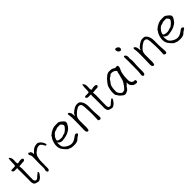

<svg xmlns="http://www.w3.org/2000/svg" viewBox="305 -1997 3333 3333"><g transform="rotate(-45 1971.0 -330.5)"><path d="M135.7 -635.7 136.7 -638.7Q136.7 -638.7 139.6 -638.7Q145.5 -638.7 151.4 -631.8Q154.3 -628.9 155.3 -627Q157.2 -623 162.1 -618.2Q166 -614.3 169.9 -600.6Q173.8 -590.8 174.8 -584L176.8 -564.5V-533.2Q171.9 -512.7 175.8 -492.2Q177.7 -478.5 178.7 -474.6V-473.6Q178.7 -466.8 183.6 -463.9Q187.5 -460 193.4 -461.9L237.3 -471.7Q260.7 -471.7 282.2 -471.7V-470.7V-471.7Q310.5 -461.9 309.6 -444.3Q308.6 -427.7 290 -418.9Q279.3 -414.1 268.6 -415Q252.9 -417 241.2 -415L212.9 -411.1Q195.3 -409.2 172.9 -409.2L167 -408.2L168.9 -402.3Q170.9 -396.5 170.9 -385.7Q170.9 -374 170.9 -372.1L173.8 -344.7L171.9 -252Q168.9 -158.2 168.9 -142.6Q168.9 -108.4 169.9 -104.5Q169.9 -101.6 168.9 -93.8Q168 -83 168.9 -80.1Q169.9 -78.1 170.9 -71.3Q171.9 -63.5 174.8 -55.7V-54.7L184.6 -39.1Q186.5 -36.1 197.3 -35.2L200.2 -34.2Q204.1 -30.3 210 -30.3Q234.4 -32.2 267.6 -69.3Q277.3 -80.1 284.2 -84Q288.1 -85.9 293 -88.9Q296.9 -91.8 298.8 -92.8Q302.7 -94.7 304.7 -96.7L305.7 -97.7V-98.6Q308.6 -110.4 316.4 -110.4Q321.3 -110.4 328.1 -105.5Q334 -101.6 334 -95.7Q334 -87.9 328.1 -77.1Q321.3 -65.4 317.4 -60.5Q312.5 -55.7 309.6 -51.8Q306.6 -47.9 304.7 -44.9Q301.8 -42 299.8 -37.1L293.9 -29.3Q249 17.6 215.8 15.6Q210.9 14.6 185.5 8.8Q160.2 2.9 156.2 -1Q153.3 -3.9 144.5 -7.8Q138.7 -9.8 135.7 -14.6Q130.9 -20.5 128.4 -26.9Q126 -33.2 122.1 -44.9Q119.1 -57.6 117.2 -67.4Q116.2 -77.1 117.2 -96.7Q118.2 -116.2 118.2 -149.4V-323.2Q116.2 -354.5 117.2 -358.4L118.2 -359.4L116.2 -371.1Q117.2 -392.6 119.1 -403.3V-404.3L116.2 -412.1H76.2Q71.3 -412.1 69.3 -411.1L48.8 -412.1Q38.1 -412.1 25.4 -423.8Q13.7 -435.5 14.6 -444.3Q14.6 -460.9 44.9 -460.9Q51.8 -460.9 54.7 -460.9H83Q90.8 -460 103.5 -461.9Q112.3 -462.9 117.2 -465.8Q123 -468.8 121.1 -475.6Q121.1 -476.6 122.1 -477.5Q123 -480.5 123 -485.4Q123 -488.3 124 -490.2Q124 -491.2 124 -502V-511.7L126 -529.3Q126 -587.9 129.9 -606.4Q130.9 -607.4 131.8 -607.4Q131.8 -619.1 131.8 -627.9V-630.9H132.8Z M465.8 6.8Q461.9 9.8 460 9.8Q447.3 10.7 437.5 -18.6Q435.5 -25.4 435.5 -31.2Q435.5 -43 439.5 -48.8Q444.3 -57.6 446.3 -86.9Q448.2 -115.2 446.3 -127.9Q445.3 -138.7 445.3 -159.2V-209Q445.3 -239.3 446.3 -266.6Q448.2 -294.9 448.2 -333Q447.3 -371.1 447.3 -377.9Q447.3 -386.7 443.4 -394.5Q440.4 -400.4 436.5 -408.7Q432.6 -417 426.8 -425.8Q423.8 -431.6 426.8 -441.4Q431.6 -453.1 433.6 -456.1Q435.5 -459 439.5 -460.9Q442.4 -461.9 445.3 -463.9Q458 -451.2 468.8 -448.2Q478.5 -446.3 481.4 -439.5Q487.3 -430.7 491.2 -423.8Q494.1 -419.9 494.1 -416Q493.2 -409.2 495.1 -392.6L496.1 -378.9L506.8 -387.7Q519.5 -398.4 538.1 -418.9Q582 -467.8 658.2 -471.7Q695.3 -472.7 731.4 -429.7Q767.6 -387.7 770.5 -343.8Q763.7 -335.9 754.9 -335.9Q746.1 -335.9 738.3 -347.7Q735.4 -351.6 734.4 -353.5Q732.4 -359.4 726.6 -364.3Q724.6 -367.2 724.6 -372.1Q722.7 -381.8 695.3 -409.2Q677.7 -425.8 649.4 -421.9Q623 -418.9 603.5 -407.2Q585.9 -396.5 555.7 -372.1Q546.9 -367.2 532.2 -345.7Q519.5 -326.2 516.6 -323.2L515.6 -322.3V-320.3Q506.8 -296.9 504.9 -281.2Q503.9 -266.6 501 -256.8Q496.1 -244.1 495.1 -217.8Q495.1 -192.4 494.1 -173.8Q495.1 -155.3 495.1 -139.2Q495.1 -123 493.2 -102.5Q494.1 -82 493.2 -54.7L492.2 -23.4Q491.2 -22.5 489.7 -17.1Q488.3 -11.7 485.4 -5.9Q482.4 0 478.5 2.9Q471.7 4.9 465.8 6.8Z M938.5 -58.6Q936.5 -61.5 930.7 -66.4Q928.7 -69.3 926.8 -70.3Q925.8 -71.3 924.8 -72.3V-73.2Q871.1 -127.9 871.1 -203.1Q871.1 -236.3 880.4 -272Q889.6 -307.6 905.3 -337.9H906.2Q907.2 -342.8 910.2 -347.2Q913.1 -351.6 916 -354.5L917 -355.5L928.7 -373Q931.6 -377 932.6 -380.9Q934.6 -384.8 936.5 -389.6Q938.5 -392.6 940.9 -395Q943.4 -397.5 947.3 -398.4L948.2 -399.4H950.2V-401.4V-403.3H952.1H953.1H954.1Q956.1 -404.3 958 -405.3Q961.9 -407.2 964.8 -411.1Q967.8 -415 971.7 -418Q975.6 -420.9 979.5 -424.8Q991.2 -428.7 999 -435.5Q1021.5 -448.2 1039.1 -456.1Q1056.6 -462.9 1076.2 -467.8Q1086.9 -469.7 1095.7 -469.7Q1104.5 -469.7 1115.2 -470.7H1163.1Q1168.9 -470.7 1176.8 -470.7Q1183.6 -469.7 1192.4 -467.8Q1199.2 -465.8 1211.9 -457Q1224.6 -448.2 1238.3 -437.5Q1252 -426.8 1263.7 -415Q1274.4 -404.3 1276.4 -398.4L1277.3 -397.5Q1284.2 -388.7 1284.2 -377.9Q1284.2 -356.4 1278.3 -344.7Q1272.5 -332 1260.7 -314.5Q1255.9 -306.6 1251.5 -300.3Q1247.1 -293.9 1241.2 -287.1Q1236.3 -280.3 1231.4 -274.9Q1226.6 -269.5 1219.7 -263.7Q1183.6 -236.3 1149.4 -221.7Q1115.2 -207 1070.3 -200.2L1043.9 -196.3Q1027.3 -191.4 1014.6 -191.4Q984.4 -191.4 967.8 -200.2Q950.2 -209 931.6 -228.5L926.8 -233.4L922.9 -238.3V-231.4V-225.6V-203.1Q922.9 -187.5 924.8 -170.9Q925.8 -154.3 930.7 -139.6Q937.5 -121.1 955.1 -103.5Q972.7 -85.9 994.6 -72.3Q1016.6 -58.6 1040 -50.8Q1064.5 -42 1085.9 -42Q1119.1 -42 1144.5 -53.7Q1169.9 -65.4 1190.4 -80.1Q1200.2 -87.9 1209 -94.2Q1217.8 -100.6 1225.6 -105.5Q1238.3 -116.2 1253.9 -116.2Q1263.7 -116.2 1275.4 -108.4Q1286.1 -100.6 1286.1 -90.8V-87.9Q1284.2 -81.1 1279.3 -77.1Q1272.5 -71.3 1266.6 -67.4H1265.6Q1254.9 -60.5 1243.7 -53.2Q1232.4 -45.9 1222.7 -38.1Q1214.8 -31.2 1209 -25.4L1198.2 -15.6Q1191.4 -10.7 1184.6 -7.3Q1177.7 -3.9 1169.9 -2H1168.9Q1152.3 3.9 1135.7 5.9Q1118.2 6.8 1098.6 6.8Q1079.1 6.8 1065.4 5.4Q1051.8 3.9 1038.1 2L1011.7 -7.8Q998 -12.7 978.5 -20.5Q976.6 -20.5 975.6 -21.5Q974.6 -22.5 972.7 -23.4V-24.4H971.7Q967.8 -26.4 966.8 -27.3L965.8 -28.3V-29.3Q961.9 -34.2 958 -37.1Q954.1 -40 951.2 -43.9Q948.2 -47.9 944.3 -50.8Q941.4 -53.7 938.5 -58.6ZM955.1 -307.6Q953.1 -302.7 948.2 -292Q943.4 -279.3 943.4 -273.4Q943.4 -262.7 954.1 -254.9Q962.9 -249 974.6 -245.1H975.6Q989.3 -242.2 1002.9 -240.2Q1016.6 -238.3 1024.4 -238.3Q1034.2 -238.3 1050.8 -240.2Q1067.4 -243.2 1075.2 -247.1H1076.2Q1085.9 -253.9 1090.8 -254.9Q1095.7 -255.9 1105.5 -256.8Q1120.1 -257.8 1139.6 -270.5Q1158.2 -283.2 1175.8 -299.3Q1193.4 -315.4 1206.1 -333Q1218.8 -350.6 1218.8 -365.2Q1218.8 -371.1 1213.9 -378.9Q1210 -386.7 1205.1 -394.5L1203.1 -395.5V-396.5Q1199.2 -397.5 1198.2 -400.4Q1195.3 -404.3 1192.4 -406.2V-407.2Q1187.5 -411.1 1185.5 -413.1L1180.7 -417V-418L1179.7 -418.9H1178.7H1177.7H1123Q1115.2 -418.9 1107.4 -418Q1091.8 -417 1082 -409.2Q1079.1 -407.2 1077.1 -406.2Q1076.2 -406.2 1076.2 -406.2Q1074.2 -406.2 1071.3 -405.3L1057.6 -401.4Q1045.9 -399.4 1037.1 -396.5Q1028.3 -393.6 1021.5 -388.7Q1014.6 -383.8 1007.8 -377.9Q1001 -371.1 993.2 -362.3Q985.4 -353.5 981.4 -348.6Q975.6 -343.8 970.7 -337.9V-336.9Q967.8 -332 963.9 -327.1Q959 -320.3 955.1 -307.6Z M1699.2 -5.9Q1699.2 -40 1700.2 -57.6L1702.1 -91.8Q1703.1 -108.4 1703.1 -143.6V-178.7Q1703.1 -202.1 1702.1 -222.7Q1701.2 -244.1 1699.2 -275.4Q1698.2 -305.7 1696.3 -331.1Q1694.3 -356.4 1690.4 -374Q1686.5 -391.6 1680.7 -399.4Q1676.8 -405.3 1665 -413.1Q1659.2 -418 1640.6 -418Q1615.2 -418 1605.5 -411.1Q1592.8 -400.4 1577.1 -393.6Q1559.6 -384.8 1541 -367.2Q1523.4 -350.6 1504.9 -333Q1483.4 -309.6 1477.5 -288.1Q1468.8 -255.9 1468.8 -225.6Q1467.8 -191.4 1468.8 -162.1Q1468.8 -132.8 1468.8 -108.4Q1468.8 -104.5 1469.7 -91.8Q1469.7 -80.1 1469.7 -73.2Q1469.7 -59.6 1468.8 -45.9Q1466.8 -25.4 1461.9 -8.8Q1457 4.9 1447.3 4.9Q1430.7 4.9 1423.8 -1Q1417 -6.8 1413.1 -15.6Q1409.2 -23.4 1408.2 -35.2Q1407.2 -46.9 1407.2 -58.6Q1407.2 -65.4 1407.2 -71.3Q1408.2 -78.1 1408.2 -84Q1410.2 -143.6 1411.1 -203.6Q1412.1 -263.7 1412.1 -324.2Q1412.1 -341.8 1411.1 -359.4Q1409.2 -392.6 1408.2 -397.5Q1407.2 -406.2 1405.3 -418Q1402.3 -431.6 1402.3 -435.5Q1402.3 -441.4 1402.3 -443.4Q1403.3 -445.3 1406.2 -453.1Q1407.2 -458 1411.1 -460.9Q1413.1 -463.9 1417 -463.9Q1419.9 -460.9 1422.9 -459H1425.8L1427.7 -458Q1437.5 -454.1 1447.3 -436.5Q1455.1 -424.8 1458 -411.1Q1460 -399.4 1461.9 -386.7Q1462.9 -372.1 1464.8 -359.4L1467.8 -341.8L1474.6 -358.4Q1477.5 -369.1 1484.4 -377Q1491.2 -386.7 1496.1 -393.6Q1501 -398.4 1512.7 -407.2Q1524.4 -417 1538.1 -426.8Q1551.8 -436.5 1566.4 -444.8Q1581.1 -453.1 1587.9 -456.1Q1601.6 -461.9 1616.2 -463.9Q1630.9 -464.8 1645.5 -464.8Q1674.8 -464.8 1688.5 -456.1Q1703.1 -447.3 1718.8 -425.8Q1734.4 -401.4 1742.2 -377Q1750 -351.6 1752 -327.1Q1753.9 -308.6 1753.9 -289.1Q1753.9 -282.2 1753.9 -266.6Q1752.9 -249 1752.9 -219.7Q1752.9 -196.3 1753.9 -159.7Q1754.9 -123 1758.8 -86.9Q1761.7 -62.5 1761.7 -37.1Q1761.7 -29.3 1761.7 -20.5Q1760.7 -12.7 1757.8 -5.9Q1754.9 1 1749 4.9Q1741.2 9.8 1731.4 8.8Q1727.5 8.8 1712.9 2Q1709 1 1706.1 -2Q1699.2 -5.9 1699.2 -5.9ZM1749 4.9ZM1496.1 -393.6Z M1943.4 -635.7 1944.3 -638.7Q1944.3 -638.7 1947.3 -638.7Q1953.1 -638.7 1959 -631.8Q1961.9 -628.9 1962.9 -627Q1964.8 -623 1969.7 -618.2Q1973.6 -614.3 1977.5 -600.6Q1981.4 -590.8 1982.4 -584L1984.4 -564.5V-533.2Q1979.5 -512.7 1983.4 -492.2Q1985.4 -478.5 1986.3 -474.6V-473.6Q1986.3 -466.8 1991.2 -463.9Q1995.1 -460 2001 -461.9L2044.9 -471.7Q2068.4 -471.7 2089.8 -471.7V-470.7V-471.7Q2118.2 -461.9 2117.2 -444.3Q2116.2 -427.7 2097.7 -418.9Q2086.9 -414.1 2076.2 -415Q2060.5 -417 2048.8 -415L2020.5 -411.1Q2002.9 -409.2 1980.5 -409.2L1974.6 -408.2L1976.6 -402.3Q1978.5 -396.5 1978.5 -385.7Q1978.5 -374 1978.5 -372.1L1981.4 -344.7L1979.5 -252Q1976.6 -158.2 1976.6 -142.6Q1976.6 -108.4 1977.5 -104.5Q1977.5 -101.6 1976.6 -93.8Q1975.6 -83 1976.6 -80.1Q1977.5 -78.1 1978.5 -71.3Q1979.5 -63.5 1982.4 -55.7V-54.7L1992.2 -39.1Q1994.1 -36.1 2004.9 -35.2L2007.8 -34.2Q2011.7 -30.3 2017.6 -30.3Q2042 -32.2 2075.2 -69.3Q2085 -80.1 2091.8 -84Q2095.7 -85.9 2100.6 -88.9Q2104.5 -91.8 2106.4 -92.8Q2110.4 -94.7 2112.3 -96.7L2113.3 -97.7V-98.6Q2116.2 -110.4 2124 -110.4Q2128.9 -110.4 2135.7 -105.5Q2141.6 -101.6 2141.6 -95.7Q2141.6 -87.9 2135.7 -77.1Q2128.9 -65.4 2125 -60.5Q2120.1 -55.7 2117.2 -51.8Q2114.3 -47.9 2112.3 -44.9Q2109.4 -42 2107.4 -37.1L2101.6 -29.3Q2056.6 17.6 2023.4 15.6Q2018.6 14.6 1993.2 8.8Q1967.8 2.9 1963.9 -1Q1960.9 -3.9 1952.1 -7.8Q1946.3 -9.8 1943.4 -14.6Q1938.5 -20.5 1936 -26.9Q1933.6 -33.2 1929.7 -44.9Q1926.8 -57.6 1924.8 -67.4Q1923.8 -77.1 1924.8 -96.7Q1925.8 -116.2 1925.8 -149.4V-323.2Q1923.8 -354.5 1924.8 -358.4L1925.8 -359.4L1923.8 -371.1Q1924.8 -392.6 1926.8 -403.3V-404.3L1923.8 -412.1H1883.8Q1878.9 -412.1 1877 -411.1L1856.4 -412.1Q1845.7 -412.1 1833 -423.8Q1821.3 -435.5 1822.3 -444.3Q1822.3 -460.9 1852.5 -460.9Q1859.4 -460.9 1862.3 -460.9H1890.6Q1898.4 -460 1911.1 -461.9Q1919.9 -462.9 1924.8 -465.8Q1930.7 -468.8 1928.7 -475.6Q1928.7 -476.6 1929.7 -477.5Q1930.7 -480.5 1930.7 -485.4Q1930.7 -488.3 1931.6 -490.2Q1931.6 -491.2 1931.6 -502V-511.7L1933.6 -529.3Q1933.6 -587.9 1937.5 -606.4Q1938.5 -607.4 1939.5 -607.4Q1939.5 -619.1 1939.5 -627.9V-630.9H1940.4Z M2381.8 -390.6Q2378.9 -389.6 2376 -386.7Q2374 -385.7 2373 -384.8V-385.7L2372.1 -384.8Q2371.1 -383.8 2370.1 -383.8H2369.1L2368.2 -382.8Q2362.3 -377.9 2356.4 -373Q2351.6 -369.1 2346.7 -362.3Q2340.8 -355.5 2337.9 -349.6Q2335 -344.7 2330.1 -337.9Q2324.2 -331.1 2318.4 -322.3L2310.5 -311.5Q2305.7 -303.7 2299.8 -296.9Q2289.1 -284.2 2284.2 -264.6Q2279.3 -245.1 2275.4 -223.6Q2272.5 -201.2 2271.5 -180.7Q2270.5 -160.2 2270.5 -146.5Q2270.5 -146.5 2270.5 -137.7Q2270.5 -133.8 2271.5 -127.9Q2272.5 -118.2 2280.3 -103.5Q2288.1 -89.8 2298.8 -77.1Q2310.5 -63.5 2323.2 -54.7Q2340.8 -43.9 2349.6 -45.9Q2356.4 -47.9 2364.3 -49.8Q2385.7 -52.7 2392.6 -58.6Q2399.4 -64.5 2406.2 -72.3Q2413.1 -78.1 2416 -84Q2425.8 -93.8 2440.4 -113.3Q2460 -138.7 2474.6 -165Q2489.3 -192.4 2495.1 -215.8Q2507.8 -266.6 2508.8 -270.5Q2512.7 -280.3 2512.7 -282.2L2513.7 -283.2L2514.6 -291Q2515.6 -293 2518.6 -302.7Q2520.5 -307.6 2521.5 -314.5Q2522.5 -319.3 2523.4 -326.2Q2524.4 -332 2525.4 -336.9Q2526.4 -342.8 2527.3 -347.7Q2529.3 -351.6 2529.3 -354.5H2530.3L2531.2 -355.5Q2536.1 -358.4 2536.1 -373Q2536.1 -382.8 2525.4 -392.6Q2516.6 -401.4 2503.9 -408.7Q2491.2 -416 2476.6 -419.9Q2462.9 -423.8 2451.2 -423.8Q2436.5 -423.8 2421.9 -420.9Q2408.2 -418 2399.4 -401.4Q2398.4 -401.4 2398.4 -400.4H2397.5Q2396.5 -399.4 2394.5 -397.5H2393.6Q2391.6 -395.5 2389.6 -394.5Q2384.8 -392.6 2381.8 -390.6ZM2636.7 7.8Q2632.8 8.8 2621.1 8.8Q2609.4 8.8 2595.7 4.9Q2581.1 0 2567.4 -4.9Q2557.6 -8.8 2531.2 -40Q2523.4 -48.8 2517.6 -69.3Q2509.8 -93.8 2515.6 -108.4Q2518.6 -114.3 2511.7 -116.2L2509.8 -117.2L2507.8 -116.2Q2502.9 -112.3 2500 -107.4Q2496.1 -100.6 2494.1 -97.7Q2477.5 -86.9 2473.6 -80.1Q2464.8 -70.3 2457 -59.6Q2445.3 -43 2437 -31.7Q2428.7 -20.5 2426.8 -19.5Q2423.8 -17.6 2390.6 0Q2382.8 3.9 2373 6.8Q2364.3 9.8 2355.5 9.8Q2329.1 9.8 2315.4 -2.9Q2309.6 -8.8 2298.8 -16.6Q2288.1 -24.4 2279.3 -32.2Q2270.5 -40 2262.7 -48.8Q2254.9 -56.6 2252 -62.5Q2248 -70.3 2244.1 -77.1Q2240.2 -83 2233.4 -90.8Q2221.7 -102.5 2218.8 -124Q2215.8 -145.5 2215.8 -161.1Q2215.8 -175.8 2217.8 -196.3Q2220.7 -217.8 2224.6 -240.2Q2228.5 -261.7 2234.4 -282.2Q2240.2 -302.7 2247.1 -315.4Q2257.8 -333 2277.3 -358.4Q2295.9 -383.8 2318.4 -407.2Q2340.8 -429.7 2366.2 -448.2Q2390.6 -465.8 2415 -470.7Q2423.8 -471.7 2430.7 -471.7Q2438.5 -471.7 2445.3 -471.7Q2462.9 -471.7 2482.4 -469.7Q2501 -467.8 2513.7 -460Q2519.5 -456.1 2526.4 -452.1Q2535.2 -445.3 2541 -444.3Q2546.9 -442.4 2552.7 -440.4Q2559.6 -438.5 2567.4 -438.5H2568.4Q2575.2 -438.5 2581.1 -441.4L2583 -442.4Q2584 -442.4 2587.9 -442.4H2586.9H2587.9Q2602.5 -442.4 2607.4 -433.6Q2614.3 -423.8 2614.3 -414.1Q2614.3 -405.3 2611.3 -393.6Q2605.5 -377 2604.5 -373Q2600.6 -364.3 2595.7 -353.5H2594.7Q2590.8 -343.8 2585.9 -333Q2580.1 -321.3 2577.1 -307.6Q2571.3 -282.2 2571.3 -280.3Q2562.5 -222.7 2561.5 -217.8Q2559.6 -211.9 2559.6 -152.3V-119.1Q2559.6 -111.3 2562.5 -106.4Q2563.5 -102.5 2569.3 -85Q2577.1 -61.5 2599.6 -54.7Q2606.4 -51.8 2620.1 -45.9Q2626 -43.9 2630.9 -47.9Q2640.6 -48.8 2642.6 -47.9H2643.6Q2645.5 -47.9 2649.4 -43Q2653.3 -37.1 2655.3 -31.2Q2657.2 -22.5 2655.3 -13.7Q2653.3 -1 2650.4 2.9Q2647.5 4.9 2636.7 7.8Z M2776.4 -641.6Q2774.4 -645.5 2773.4 -649.4Q2771.5 -659.2 2778.3 -666Q2785.2 -672.9 2804.7 -675.8Q2809.6 -673.8 2831.1 -662.1Q2841.8 -656.2 2845.7 -652.3Q2849.6 -647.5 2854 -638.7Q2858.4 -629.9 2858.4 -622.1Q2858.4 -609.4 2850.6 -596.7Q2841.8 -585 2835 -584Q2828.1 -583 2821.3 -585Q2814.5 -586.9 2808.6 -589.4Q2802.7 -591.8 2795.9 -597.7Q2789.1 -603.5 2785.6 -609.4Q2782.2 -615.2 2780.3 -620.1Q2778.3 -632.8 2776.4 -641.6ZM2849.6 -351.6V-341.8V-340.8L2851.6 -324.2V-315.4Q2851.6 -285.2 2849.6 -259.8L2846.7 -220.7Q2844.7 -194.3 2844.7 -164.1V-66.4Q2844.7 -56.6 2843.8 -43.9Q2842.8 -31.2 2838.9 -19.5Q2835.9 -8.8 2828.1 -1Q2822.3 5.9 2811.5 5.9Q2797.9 5.9 2791 -5.9Q2784.2 -18.6 2784.2 -30.3Q2784.2 -44.9 2787.1 -58.6Q2793.9 -105.5 2793.9 -149.4Q2793.9 -194.3 2794.9 -241.2Q2794.9 -266.6 2794.9 -291Q2795.9 -316.4 2795.9 -342.8V-370.1L2793.9 -423.8V-451.2Q2793.9 -459 2796.9 -468.8Q2799.8 -476.6 2806.6 -476.6H2811.5L2816.4 -472.7Q2819.3 -471.7 2822.3 -471.7L2823.2 -470.7Q2831.1 -465.8 2835.9 -458Q2840.8 -449.2 2843.8 -439Q2846.7 -428.7 2847.7 -417V-396.5L2844.7 -378.9V-377.9V-370.1Q2844.7 -368.2 2845.7 -362.3Q2845.7 -355.5 2849.6 -351.6Z M3311.5 -5.9Q3311.5 -40 3312.5 -57.6L3314.5 -91.8Q3315.4 -108.4 3315.4 -143.6V-178.7Q3315.4 -202.1 3314.5 -222.7Q3313.5 -244.1 3311.5 -275.4Q3310.5 -305.7 3308.6 -331.1Q3306.6 -356.4 3302.7 -374Q3298.8 -391.6 3293 -399.4Q3289.1 -405.3 3277.3 -413.1Q3271.5 -418 3252.9 -418Q3227.5 -418 3217.8 -411.1Q3205.1 -400.4 3189.5 -393.6Q3171.9 -384.8 3153.3 -367.2Q3135.7 -350.6 3117.2 -333Q3095.7 -309.6 3089.8 -288.1Q3081.1 -255.9 3081.1 -225.6Q3080.1 -191.4 3081.1 -162.1Q3081.1 -132.8 3081.1 -108.4Q3081.1 -104.5 3082 -91.8Q3082 -80.1 3082 -73.2Q3082 -59.6 3081.1 -45.9Q3079.1 -25.4 3074.2 -8.8Q3069.3 4.9 3059.6 4.9Q3043 4.9 3036.1 -1Q3029.3 -6.8 3025.4 -15.6Q3021.5 -23.4 3020.5 -35.2Q3019.5 -46.9 3019.5 -58.6Q3019.5 -65.4 3019.5 -71.3Q3020.5 -78.1 3020.5 -84Q3022.5 -143.6 3023.4 -203.6Q3024.4 -263.7 3024.4 -324.2Q3024.4 -341.8 3023.4 -359.4Q3021.5 -392.6 3020.5 -397.5Q3019.5 -406.2 3017.6 -418Q3014.6 -431.6 3014.6 -435.5Q3014.6 -441.4 3014.6 -443.4Q3015.6 -445.3 3018.6 -453.1Q3019.5 -458 3023.4 -460.9Q3025.4 -463.9 3029.3 -463.9Q3032.2 -460.9 3035.2 -459H3038.1L3040 -458Q3049.8 -454.1 3059.6 -436.5Q3067.4 -424.8 3070.3 -411.1Q3072.3 -399.4 3074.2 -386.7Q3075.2 -372.1 3077.1 -359.4L3080.1 -341.8L3086.9 -358.4Q3089.8 -369.1 3096.7 -377Q3103.5 -386.7 3108.4 -393.6Q3113.3 -398.4 3125 -407.2Q3136.7 -417 3150.4 -426.8Q3164.1 -436.5 3178.7 -444.8Q3193.4 -453.1 3200.2 -456.1Q3213.9 -461.9 3228.5 -463.9Q3243.2 -464.8 3257.8 -464.8Q3287.1 -464.8 3300.8 -456.1Q3315.4 -447.3 3331.1 -425.8Q3346.7 -401.4 3354.5 -377Q3362.3 -351.6 3364.3 -327.1Q3366.2 -308.6 3366.2 -289.1Q3366.2 -282.2 3366.2 -266.6Q3365.2 -249 3365.2 -219.7Q3365.2 -196.3 3366.2 -159.7Q3367.2 -123 3371.1 -86.9Q3374 -62.5 3374 -37.1Q3374 -29.3 3374 -20.5Q3373 -12.7 3370.1 -5.9Q3367.2 1 3361.3 4.9Q3353.5 9.8 3343.8 8.8Q3339.8 8.8 3325.2 2Q3321.3 1 3318.4 -2Q3311.5 -5.9 3311.5 -5.9ZM3361.3 4.9ZM3108.4 -393.6Z M3541 -58.6Q3539.1 -61.5 3533.2 -66.4Q3531.2 -69.3 3529.3 -70.3Q3528.3 -71.3 3527.3 -72.3V-73.2Q3473.6 -127.9 3473.6 -203.1Q3473.6 -236.3 3482.9 -272Q3492.2 -307.6 3507.8 -337.9H3508.8Q3509.8 -342.8 3512.7 -347.2Q3515.6 -351.6 3518.6 -354.5L3519.5 -355.5L3531.2 -373Q3534.2 -377 3535.2 -380.9Q3537.1 -384.8 3539.1 -389.6Q3541 -392.6 3543.5 -395Q3545.9 -397.5 3549.8 -398.4L3550.8 -399.4H3552.7V-401.4V-403.3H3554.7H3555.7H3556.6Q3558.6 -404.3 3560.5 -405.3Q3564.5 -407.2 3567.4 -411.1Q3570.3 -415 3574.2 -418Q3578.1 -420.9 3582 -424.8Q3593.8 -428.7 3601.6 -435.5Q3624 -448.2 3641.6 -456.1Q3659.2 -462.9 3678.7 -467.8Q3689.5 -469.7 3698.2 -469.7Q3707 -469.7 3717.8 -470.7H3765.6Q3771.5 -470.7 3779.3 -470.7Q3786.1 -469.7 3794.9 -467.8Q3801.8 -465.8 3814.5 -457Q3827.1 -448.2 3840.8 -437.5Q3854.5 -426.8 3866.2 -415Q3877 -404.3 3878.9 -398.4L3879.9 -397.5Q3886.7 -388.7 3886.7 -377.9Q3886.7 -356.4 3880.9 -344.7Q3875 -332 3863.3 -314.5Q3858.4 -306.6 3854 -300.3Q3849.6 -293.9 3843.8 -287.1Q3838.9 -280.3 3834 -274.9Q3829.1 -269.5 3822.3 -263.7Q3786.1 -236.3 3752 -221.7Q3717.8 -207 3672.9 -200.2L3646.5 -196.3Q3629.9 -191.4 3617.2 -191.4Q3586.9 -191.4 3570.3 -200.2Q3552.7 -209 3534.2 -228.5L3529.3 -233.4L3525.4 -238.3V-231.4V-225.6V-203.1Q3525.4 -187.5 3527.3 -170.9Q3528.3 -154.3 3533.2 -139.6Q3540 -121.1 3557.6 -103.5Q3575.2 -85.9 3597.2 -72.3Q3619.1 -58.6 3642.6 -50.8Q3667 -42 3688.5 -42Q3721.7 -42 3747.1 -53.7Q3772.5 -65.4 3793 -80.1Q3802.7 -87.9 3811.5 -94.2Q3820.3 -100.6 3828.1 -105.5Q3840.8 -116.2 3856.4 -116.2Q3866.2 -116.2 3877.9 -108.4Q3888.7 -100.6 3888.7 -90.8V-87.9Q3886.7 -81.1 3881.8 -77.1Q3875 -71.3 3869.1 -67.4H3868.2Q3857.4 -60.5 3846.2 -53.2Q3835 -45.9 3825.2 -38.1Q3817.4 -31.2 3811.5 -25.4L3800.8 -15.6Q3793.9 -10.7 3787.1 -7.3Q3780.3 -3.9 3772.5 -2H3771.5Q3754.9 3.9 3738.3 5.9Q3720.7 6.8 3701.2 6.8Q3681.6 6.8 3668 5.4Q3654.3 3.9 3640.6 2L3614.3 -7.8Q3600.6 -12.7 3581.1 -20.5Q3579.1 -20.5 3578.1 -21.5Q3577.1 -22.5 3575.2 -23.4V-24.4H3574.2Q3570.3 -26.4 3569.3 -27.3L3568.4 -28.3V-29.3Q3564.5 -34.2 3560.5 -37.1Q3556.6 -40 3553.7 -43.9Q3550.8 -47.9 3546.9 -50.8Q3543.9 -53.7 3541 -58.6ZM3557.6 -307.6Q3555.7 -302.7 3550.8 -292Q3545.9 -279.3 3545.9 -273.4Q3545.9 -262.7 3556.6 -254.9Q3565.4 -249 3577.1 -245.1H3578.1Q3591.8 -242.2 3605.5 -240.2Q3619.1 -238.3 3627 -238.3Q3636.7 -238.3 3653.3 -240.2Q3669.9 -243.2 3677.7 -247.1H3678.7Q3688.5 -253.9 3693.4 -254.9Q3698.2 -255.9 3708 -256.8Q3722.7 -257.8 3742.2 -270.5Q3760.7 -283.2 3778.3 -299.3Q3795.9 -315.4 3808.6 -333Q3821.3 -350.6 3821.3 -365.2Q3821.3 -371.1 3816.4 -378.9Q3812.5 -386.7 3807.6 -394.5L3805.7 -395.5V-396.5Q3801.8 -397.5 3800.8 -400.4Q3797.9 -404.3 3794.9 -406.2V-407.2Q3790 -411.1 3788.1 -413.1L3783.2 -417V-418L3782.2 -418.9H3781.2H3780.3H3725.6Q3717.8 -418.9 3710 -418Q3694.3 -417 3684.6 -409.2Q3681.6 -407.2 3679.7 -406.2Q3678.7 -406.2 3678.7 -406.2Q3676.8 -406.2 3673.8 -405.3L3660.2 -401.4Q3648.4 -399.4 3639.6 -396.5Q3630.9 -393.6 3624 -388.7Q3617.2 -383.8 3610.4 -377.9Q3603.5 -371.1 3595.7 -362.3Q3587.9 -353.5 3584 -348.6Q3578.1 -343.8 3573.2 -337.9V-336.9Q3570.3 -332 3566.4 -327.1Q3561.5 -320.3 3557.6 -307.6Z"/></g></svg>

Font: ToneOZ-Zhuyin-Tsuipita-TC
Style: Regular
Weight: 400
Designer: ÂÆ£ÂøóÂáåJeffrey Xuan(jeffreyx@gmail.com, ToneOZ.com) ÈòøÂù§(cjkFonts)
Foundry: ToneOZ
Version: Version 0.240710